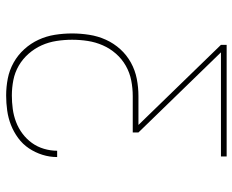

<svg xmlns="http://www.w3.org/2000/svg" viewBox="-88 -688 775 640"><g transform="rotate(90 300.0 -367.5)"><path d="M298 0Q269 0 241 -5.5Q213 -11 188 -25Q163 -39 143.5 -60.5Q124 -82 112 -108Q100 -134 95.5 -162.5Q91 -191 91 -220Q91 -248 95.5 -277Q100 -306 112 -332.5Q124 -359 143.5 -380.5Q163 -402 188.5 -416Q214 -430 242.5 -435.5Q271 -441 300 -441H396L129 -716V-735H501V-716H154L421 -441V-422H300Q274 -422 248 -417Q222 -412 199 -399Q176 -386 158.5 -366Q141 -346 130.5 -322Q120 -298 116 -272Q112 -246 112 -220Q112 -194 116 -168Q120 -142 130.5 -118.5Q141 -95 158.5 -75Q176 -55 198.5 -42Q221 -29 246.5 -24Q272 -19 298 -19Q320 -19 342.5 -22Q365 -25 386 -33Q407 -41 425 -54.5Q443 -68 456 -86Q469 -104 475.5 -126Q482 -148 482 -170H503Q503 -145 495.5 -121Q488 -97 474 -76Q460 -55 439.5 -40Q419 -25 396 -16Q373 -7 348 -3.5Q323 0 298 0Z"/></g></svg>

Font: Iosevka Curly Thin Extended
Style: Regular
Weight: 100
Width: 7
Monospace: yes
Designer: Belleve Invis
Foundry: Belleve Invis
Version: Version 11.1.0; ttfautohint (v1.8.3)